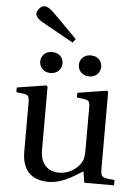

<svg xmlns="http://www.w3.org/2000/svg" viewBox="-61 -970 729 1029"><g transform="rotate(5 303.0 -456.0)"><path d="M347 -627C347 -598 368 -570 407 -570C446 -570 467 -598 467 -627C467 -656 446 -683 407 -683C368 -683 347 -656 347 -627ZM139 -627C139 -598 160 -570 199 -570C238 -570 259 -598 259 -627C259 -656 238 -683 199 -683C160 -683 139 -656 139 -627ZM26 -452 64 -447C90 -443 96 -438 96 -402V-138C96 -23 164 12 238 12C323 12 392 -46 421 -60L431 0H591V-29C522 -34 516 -36 516 -87V-496L509 -502L352 -477V-452L390 -447C416 -443 422 -438 422 -402V-177C422 -149 419 -127 414 -117C391 -71 343 -42 291 -42C233 -42 190 -78 190 -156V-496L183 -502L26 -477ZM96 -881C96 -860 122 -843 152 -827L303 -743L318 -763L199 -883C169 -914 152 -924 135 -924C120 -924 96 -901 96 -881Z"/></g></svg>

Font: Lingua Franca
Style: Regular
Weight: 400
Version: Version 1.19